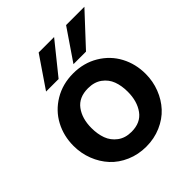

<svg xmlns="http://www.w3.org/2000/svg" viewBox="-195 -811 941 941"><g transform="rotate(-45 275.5 -340.0)"><path d="M118.2 -528.8 228 -689.9H335L205.1 -528.8ZM308.1 -528.8 418 -689.9H544.9L395 -528.8ZM24.9 -245.1Q24.9 -314 55.4 -371.3Q85.9 -428.7 143.8 -463.4Q201.7 -498 274.9 -498Q348.1 -498 406 -463.4Q463.9 -428.7 494.4 -371.3Q524.9 -314 524.9 -245.1Q524.9 -193.4 506.8 -147Q488.8 -100.6 456.8 -65.9Q424.8 -31.2 377.4 -10.7Q330.1 9.8 274.9 9.8Q219.7 9.8 172.4 -10.7Q125 -31.2 93 -65.9Q61 -100.6 43 -147Q24.9 -193.4 24.9 -245.1ZM274.9 -92.8Q338.4 -92.8 369.6 -136Q400.9 -179.2 400.9 -245.1Q400.9 -287.1 388.7 -319.8Q376.5 -352.5 347.4 -373.8Q318.4 -395 274.9 -395Q211.4 -395 180.2 -352.8Q148.9 -310.5 148.9 -245.1Q148.9 -203.1 161.1 -169.9Q173.3 -136.7 202.6 -114.7Q231.9 -92.8 274.9 -92.8Z"/></g></svg>

Font: HK Grotesk Legacy
Style: Bold
Weight: 700
Designer: Alfredo Marco Pradil
Foundry: Hanken Design Co.
Version: Version 2.022;PS 002.022;hotconv 1.0.88;makeotf.lib2.5.64775